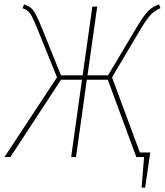

<svg xmlns="http://www.w3.org/2000/svg" viewBox="-26 -711 746 869"><path d="M481 -361 607 -21H654L631 138H615L626 0H591L462 -350H367L318 0H296L345 -350H250L21 0H-6L232 -361L143 -581Q127 -620 118.5 -636Q110 -652 101 -660Q92 -668 76 -674L83 -691Q103 -684 113.5 -675.5Q124 -667 134 -649.5Q144 -632 160 -593L250 -370H348L392 -681H414L370 -370H463L599 -598Q628 -645 646.5 -663Q665 -681 694 -691L700 -674Q675 -663 658 -646Q641 -629 614 -585Z"/></svg>

Font: Fira Sans Condensed Thin
Style: Italic
Weight: 250
Width: 3
Italic angle: -8°
Designer: Carrois Corporate & Edenspiekermann AG
Foundry: Carrois Corporate GbR & Edenspiekermann AG
Version: Version 4.203